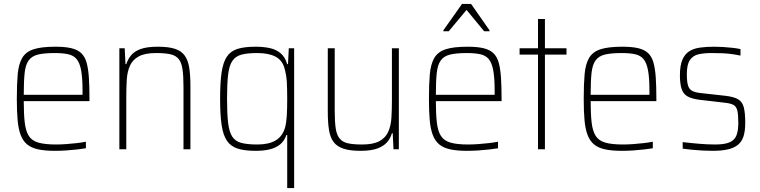

<svg xmlns="http://www.w3.org/2000/svg" viewBox="-20 -754 3840 970"><path d="M258 8Q207 8 172.5 0.5Q138 -7 117 -24.5Q96 -42 84.5 -72Q73 -102 69 -147Q65 -192 65 -254Q65 -329 69.5 -379.5Q74 -430 92 -461Q110 -492 149.5 -505Q189 -518 260 -518Q309 -518 340.5 -510.5Q372 -503 390.5 -485.5Q409 -468 417.5 -437.5Q426 -407 429 -362Q432 -317 432 -256V-243H100Q100 -178 105 -135Q110 -92 125.5 -67.5Q141 -43 174 -33.5Q207 -24 263 -24Q287 -24 314.5 -26Q342 -28 368 -31Q394 -34 414 -38V-5Q397 -2 371 1Q345 4 315.5 6Q286 8 258 8ZM397 -256V-296Q397 -360 390 -398Q383 -436 367.5 -455Q352 -474 324.5 -480Q297 -486 257 -486Q204 -486 172.5 -478.5Q141 -471 125 -449Q109 -427 104.5 -385.5Q100 -344 100 -275H416Z M583 0V-510H610L614 -430H618Q626 -455 642.5 -475Q659 -495 691 -506.5Q723 -518 777 -518Q831 -518 863.5 -507.5Q896 -497 913 -473.5Q930 -450 936 -412Q942 -374 942 -320V0H907V-315Q907 -371 902 -404.5Q897 -438 882.5 -456Q868 -474 840.5 -480Q813 -486 769 -486Q712 -486 681 -469Q650 -452 636.5 -422Q623 -392 620.5 -351.5Q618 -311 618 -264V0Z M1431 196V-72H1427Q1417 -43 1396.5 -25.5Q1376 -8 1345 0Q1314 8 1271 8Q1215 8 1180 -3.5Q1145 -15 1126 -43.5Q1107 -72 1099.5 -123.5Q1092 -175 1092 -255Q1092 -336 1099.5 -387.5Q1107 -439 1126 -467.5Q1145 -496 1180 -507Q1215 -518 1271 -518Q1309 -518 1341 -511.5Q1373 -505 1396.5 -486Q1420 -467 1431 -430H1435L1439 -510H1466V196ZM1280 -24Q1338 -24 1372.5 -44.5Q1407 -65 1420 -109Q1427 -135 1429 -171Q1431 -207 1431 -255Q1431 -304 1429 -340Q1427 -376 1417 -410Q1406 -450 1371.5 -468Q1337 -486 1280 -486Q1230 -486 1200 -478Q1170 -470 1154 -446.5Q1138 -423 1132.5 -377Q1127 -331 1127 -255Q1127 -179 1132.5 -133Q1138 -87 1153.5 -63.5Q1169 -40 1199.5 -32Q1230 -24 1280 -24Z M1801 8Q1748 8 1715 -3Q1682 -14 1665 -37Q1648 -60 1642 -98Q1636 -136 1636 -190V-510H1671V-195Q1671 -140 1676 -106Q1681 -72 1696 -54Q1711 -36 1738 -30Q1765 -24 1809 -24Q1866 -24 1897 -41Q1928 -58 1941.5 -88.5Q1955 -119 1957.5 -159.5Q1960 -200 1960 -246V-510H1995V0H1968L1964 -81H1960Q1953 -56 1936 -36Q1919 -16 1887 -4Q1855 8 1801 8Z M2340 8Q2289 8 2254.5 0.5Q2220 -7 2199 -24.5Q2178 -42 2166.5 -72Q2155 -102 2151 -147Q2147 -192 2147 -254Q2147 -329 2151.5 -379.5Q2156 -430 2174 -461Q2192 -492 2231.5 -505Q2271 -518 2342 -518Q2391 -518 2422.5 -510.5Q2454 -503 2472.5 -485.5Q2491 -468 2499.5 -437.5Q2508 -407 2511 -362Q2514 -317 2514 -256V-243H2182Q2182 -178 2187 -135Q2192 -92 2207.5 -67.5Q2223 -43 2256 -33.5Q2289 -24 2345 -24Q2369 -24 2396.5 -26Q2424 -28 2450 -31Q2476 -34 2496 -38V-5Q2479 -2 2453 1Q2427 4 2397.5 6Q2368 8 2340 8ZM2479 -256V-296Q2479 -360 2472 -398Q2465 -436 2449.5 -455Q2434 -474 2406.5 -480Q2379 -486 2339 -486Q2286 -486 2254.5 -478.5Q2223 -471 2207 -449Q2191 -427 2186.5 -385.5Q2182 -344 2182 -275H2498ZM2220 -596V-601L2314 -734H2360L2453 -601V-596H2426L2337 -704L2247 -596Z M2698 0V-478H2605V-510H2698V-658H2733V-510H2842V-478H2733V0Z M3122 8Q3071 8 3036.5 0.5Q3002 -7 2981 -24.5Q2960 -42 2948.5 -72Q2937 -102 2933 -147Q2929 -192 2929 -254Q2929 -329 2933.5 -379.5Q2938 -430 2956 -461Q2974 -492 3013.5 -505Q3053 -518 3124 -518Q3173 -518 3204.5 -510.5Q3236 -503 3254.5 -485.5Q3273 -468 3281.5 -437.5Q3290 -407 3293 -362Q3296 -317 3296 -256V-243H2964Q2964 -178 2969 -135Q2974 -92 2989.5 -67.5Q3005 -43 3038 -33.5Q3071 -24 3127 -24Q3151 -24 3178.5 -26Q3206 -28 3232 -31Q3258 -34 3278 -38V-5Q3261 -2 3235 1Q3209 4 3179.5 6Q3150 8 3122 8ZM3261 -256V-296Q3261 -360 3254 -398Q3247 -436 3231.5 -455Q3216 -474 3188.5 -480Q3161 -486 3121 -486Q3068 -486 3036.5 -478.5Q3005 -471 2989 -449Q2973 -427 2968.5 -385.5Q2964 -344 2964 -275H3280Z M3580 8Q3557 8 3529 6.5Q3501 5 3475 2.5Q3449 0 3429 -3V-36Q3455 -33 3475.5 -31Q3496 -29 3514.5 -27.5Q3533 -26 3552 -25Q3571 -24 3593 -24Q3642 -24 3667 -35.5Q3692 -47 3701 -71Q3710 -95 3710 -133Q3710 -175 3705 -195.5Q3700 -216 3685.5 -224Q3671 -232 3642 -235L3513 -250Q3475 -255 3453.5 -267Q3432 -279 3423.5 -305Q3415 -331 3415 -373Q3415 -422 3427 -451Q3439 -480 3461.5 -494.5Q3484 -509 3516 -513.5Q3548 -518 3588 -518Q3610 -518 3633.5 -516.5Q3657 -515 3680 -512.5Q3703 -510 3721 -506V-473Q3698 -478 3675.5 -481Q3653 -484 3628.5 -485Q3604 -486 3574 -486Q3538 -486 3510 -480Q3482 -474 3466 -451.5Q3450 -429 3450 -380Q3450 -343 3455.5 -323.5Q3461 -304 3476 -295.5Q3491 -287 3519 -284L3645 -270Q3688 -265 3709 -252.5Q3730 -240 3737.5 -212.5Q3745 -185 3745 -133Q3745 -92 3736 -64.5Q3727 -37 3707 -21.5Q3687 -6 3656 1Q3625 8 3580 8Z"/></svg>

Font: Saira SemiCondensed Thin
Style: Regular
Weight: 250
Width: 4
Designer: Hector Gatti with collaboration of the Omnibus-Type team
Foundry: Omnibus-Type
Version: Version 1.101